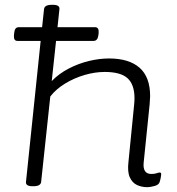

<svg xmlns="http://www.w3.org/2000/svg" viewBox="-20 -772 737 798"><path d="M592 6Q569 6 549.5 -3Q530 -12 519.5 -35Q509 -58 514 -100L537 -332Q538 -340 538.5 -348.5Q539 -357 539 -364Q539 -420 510.5 -446.5Q482 -473 415 -473Q375 -473 332 -460.5Q289 -448 251 -425Q213 -402 189 -371L151 -16Q149 2 119 2H115Q86 2 88 -16L149 -602H52Q36 -602 38 -626L39 -635Q41 -659 58 -659H155L163 -734Q165 -752 195 -752H200Q229 -752 227 -734L219 -659H375Q392 -659 390 -635L389 -626Q386 -602 369 -602H213L195 -435Q225 -466 265.5 -487Q306 -508 349.5 -518.5Q393 -529 433 -529Q516 -529 560 -490.5Q604 -452 604 -372Q604 -364 603 -356Q602 -348 602 -339L577 -95Q573 -49 609 -49Q623 -49 631 -52Q639 -55 644 -55Q650 -55 650 -48Q650 -45 648.5 -36Q647 -27 644 -17Q641 -4 622.5 1Q604 6 592 6Z"/></svg>

Font: Asap Expanded Expanded Light
Style: Italic
Weight: 300
Width: 7
Italic angle: -6°
Designer: Pablo Cosgaya
Foundry: Omnibus-Type
Version: Version 3.001; ttfautohint (v1.8.4.7-5d5b)